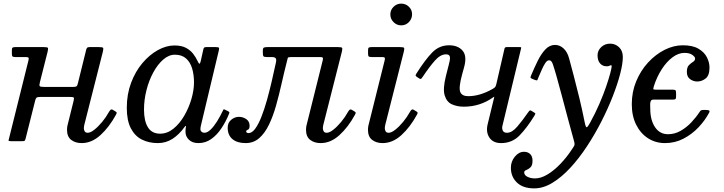

<svg xmlns="http://www.w3.org/2000/svg" viewBox="-20 -780 3998 1060"><path d="M548 -495 445 -89Q444 -85 443.5 -80Q443 -75 443 -71Q443 -63 447.5 -55Q452 -47 464.5 -47Q479.5 -47 500.8 -63.8Q522 -80.5 544 -107Q566 -133.5 582.5 -163.5Q586.5 -170.5 591.2 -174.2Q596 -178 604 -173L615.5 -166Q622 -162.5 623.8 -159.2Q625.5 -156 620.5 -147Q583 -78 534.5 -34Q486 10 431 10Q396 10 373 -7.8Q350 -25.5 350 -63Q350 -67 350.5 -73.8Q351 -80.5 352 -85L386.5 -224Q390.5 -239 386.2 -242Q382 -245 363 -245H210Q192 -245 185.2 -242.8Q178.5 -240.5 174.5 -226L121.5 -15.5Q119 -5.5 116.2 -3Q113.5 -0.5 100.5 -0.5H40.5Q26 -0.5 27.2 -5.2Q28.5 -10 31 -20.5L137.5 -448Q140 -459 137 -462Q134 -465 121.5 -465H65.5Q53 -465 49.2 -468.2Q45.5 -471.5 45.5 -484V-504Q45.5 -514.5 49.8 -517.2Q54 -520 63.5 -520H221.5Q241 -520 244 -516Q247 -512 243 -495L200.5 -327Q196 -309.5 199 -304.8Q202 -300 225 -300H380Q396 -300 401.2 -302.8Q406.5 -305.5 409.5 -318L455.5 -504Q457 -511 460.5 -515.5Q464 -520 473.5 -520H526.5Q546 -520 549 -516Q552 -512 548 -495Z M1244.5 -152Q1227.5 -109.5 1203 -72.5Q1178.5 -35.5 1146.8 -12.8Q1115 10 1075.5 10Q1042 10 1023 -8.5Q1004 -27 1004 -53Q1004 -64 1004.8 -69.8Q1005.5 -75.5 1006.5 -79.5Q1007.5 -85 1005.5 -85Q1003.5 -85 999.5 -79.5Q968.5 -36.5 932 -13.2Q895.5 10 851.5 10Q802 10 763.2 -9.5Q724.5 -29 702.2 -72Q680 -115 680 -185Q680 -260 703.8 -323Q727.5 -386 766.5 -432Q805.5 -478 851.8 -503.5Q898 -529 943 -529Q982 -529 1006.8 -515.8Q1031.5 -502.5 1046.2 -483.2Q1061 -464 1069.5 -445.5Q1077.5 -428.5 1081.2 -428.2Q1085 -428 1088.5 -444L1102.5 -507Q1104 -514 1107 -517Q1110 -520 1118.5 -520H1171Q1186 -520 1188.5 -516.5Q1191 -513 1188 -501L1088.5 -84Q1087.5 -80 1087 -75Q1086.5 -70 1086.5 -66Q1086.5 -58 1092.8 -52.5Q1099 -47 1108.5 -47Q1124.5 -47 1142.5 -64.2Q1160.5 -81.5 1177.8 -109Q1195 -136.5 1209.5 -167Q1212.5 -173.5 1214 -175.8Q1215.5 -178 1222 -174.5L1239 -166Q1245.5 -162.5 1246.2 -160.5Q1247 -158.5 1244.5 -152ZM1051 -325Q1051 -367 1040.8 -401.8Q1030.5 -436.5 1007.2 -457.2Q984 -478 945.5 -478Q912 -478 881.2 -451.2Q850.5 -424.5 826.5 -380.5Q802.5 -336.5 788.8 -282.8Q775 -229 775 -175Q775 -112 796.8 -77Q818.5 -42 864 -42Q903.5 -42 937.5 -69.5Q971.5 -97 997 -140.8Q1022.5 -184.5 1036.8 -233.5Q1051 -282.5 1051 -325Z M1237 -75Q1237 -103 1256.8 -119Q1276.5 -135 1299 -135Q1321.5 -135 1339.8 -122.2Q1358 -109.5 1358 -86Q1358 -67.5 1348.5 -64Q1339 -60.5 1339 -55Q1339 -50 1343.2 -47.5Q1347.5 -45 1351 -45Q1371 -45 1389 -69.5Q1407 -94 1423.2 -135.2Q1439.5 -176.5 1453.8 -227.5Q1468 -278.5 1480.5 -332.5Q1493 -386.5 1503.5 -435.5Q1507 -452 1502 -458.5Q1497 -465 1480 -465H1453.5Q1438 -465 1434.5 -469.5Q1431 -474 1431 -490V-500Q1431 -514.5 1436.8 -517.2Q1442.5 -520 1456 -520H1846Q1865.5 -520 1868.5 -516Q1871.5 -512 1867.5 -495L1764.5 -89Q1763.5 -85 1763 -80Q1762.5 -75 1762.5 -71Q1762.5 -63 1767 -55Q1771.5 -47 1784 -47Q1799 -47 1820.2 -63.8Q1841.5 -80.5 1863.5 -107Q1885.5 -133.5 1902 -163.5Q1906 -170.5 1910.8 -174.2Q1915.5 -178 1923.5 -173L1935 -166Q1941.5 -162.5 1943.2 -159.2Q1945 -156 1940 -147Q1902.5 -78 1854 -34Q1805.5 10 1750.5 10Q1715.5 10 1692.5 -7.8Q1669.5 -25.5 1669.5 -63Q1669.5 -67 1670 -73.8Q1670.5 -80.5 1671.5 -85L1762 -448Q1764.5 -459 1761.5 -462Q1758.5 -465 1746 -465H1586Q1570 -465 1568.8 -460Q1567.5 -455 1563.5 -439Q1548.5 -380.5 1534.5 -318Q1520.5 -255.5 1504 -197Q1487.5 -138.5 1465 -91.8Q1442.5 -45 1411.2 -17.5Q1380 10 1336 10Q1289.5 10 1263.2 -12Q1237 -34 1237 -75Z M2135 -700Q2135 -725 2152.8 -742.5Q2170.5 -760 2195 -760Q2220 -760 2237.8 -742.5Q2255.5 -725 2255 -700Q2254.5 -675.5 2237.2 -657.8Q2220 -640 2195 -640Q2170.5 -640 2152.8 -657.8Q2135 -675.5 2135 -700ZM2209.5 -495 2106.5 -89Q2105.5 -85 2105 -80Q2104.5 -75 2104.5 -71Q2104.5 -63 2109 -55Q2113.5 -47 2126 -47Q2141 -47 2162.2 -63.8Q2183.5 -80.5 2205.5 -107Q2227.5 -133.5 2244 -163.5Q2248 -170.5 2252.8 -174.2Q2257.5 -178 2265.5 -173L2277 -166Q2283.5 -162.5 2285.2 -159.2Q2287 -156 2282 -147Q2244.5 -78 2196 -34Q2147.5 10 2092.5 10Q2057.5 10 2034.5 -7.8Q2011.5 -25.5 2011.5 -63Q2011.5 -67 2012 -73.8Q2012.5 -80.5 2013.5 -85L2104 -448Q2106.5 -459 2103.5 -462Q2100.5 -465 2088 -465H2032Q2019.5 -465 2015.8 -468.2Q2012 -471.5 2012 -484V-504Q2012 -514.5 2016.2 -517.2Q2020.5 -520 2030 -520H2188Q2207.5 -520 2210.5 -516Q2213.5 -512 2209.5 -495Z M2279 -374Q2327 -450 2366 -490Q2405 -530 2459 -530Q2508.5 -530 2534 -500.2Q2559.5 -470.5 2542 -408L2531.5 -370Q2511.5 -296.5 2520.8 -272.8Q2530 -249 2565 -249Q2630 -249 2701.5 -290Q2712 -296 2715.2 -301.8Q2718.5 -307.5 2721.5 -321.5L2765.5 -512.5Q2767.5 -520 2777.5 -520H2848Q2855.5 -520 2856.8 -518.8Q2858 -517.5 2856.5 -511.5L2753.5 -84Q2750.5 -71 2755.8 -59Q2761 -47 2779.5 -47Q2806.5 -47 2835.5 -80.8Q2864.5 -114.5 2894.5 -158Q2901.5 -168 2904.8 -170Q2908 -172 2914 -168L2926.5 -160.5Q2934 -156 2935.2 -153.5Q2936.5 -151 2930 -140.5Q2889 -74 2848 -32Q2807 10 2746.5 10Q2702 10 2681.8 -20.5Q2661.5 -51 2672.5 -95L2706.5 -235Q2709.5 -246.5 2708.5 -246.2Q2707.5 -246 2701 -241.5Q2667.5 -217.5 2626.8 -204.2Q2586 -191 2540.5 -191Q2504.5 -191 2475.5 -203.8Q2446.5 -216.5 2435.2 -252.8Q2424 -289 2441.5 -359L2458 -424Q2460.5 -434 2463.2 -447Q2466 -460 2462.5 -470Q2459 -480 2442 -480Q2411.5 -480 2381 -445.5Q2350.5 -411 2316.5 -360Q2311.5 -352 2307 -347Q2302.5 -342 2296 -346L2283.5 -354Q2275 -359.5 2274.5 -362.8Q2274 -366 2279 -374Z M3329 -414Q3306.5 -414 3292.8 -430Q3279 -446 3279 -474.5Q3279 -501 3299.2 -520Q3319.5 -539 3348.5 -539Q3377 -539 3397.8 -519.2Q3418.5 -499.5 3418.5 -465Q3418.5 -428.5 3403.8 -371.8Q3389 -315 3362.5 -247.2Q3336 -179.5 3299.8 -108.5Q3263.5 -37.5 3220.2 28.2Q3177 94 3128.8 146.2Q3080.5 198.5 3030 229.2Q2979.5 260 2929.5 260Q2867.5 260 2834 228Q2800.5 196 2800.5 146Q2800.5 111.5 2822.5 84.8Q2844.5 58 2873 58Q2894.5 58 2907.2 70.8Q2920 83.5 2920 107Q2920 133.5 2908.5 144Q2897 154.5 2885.5 158.8Q2874 163 2874 171Q2874 187.5 2892.2 196.2Q2910.5 205 2934 205Q2966 205 3002 183.5Q3038 162 3073.2 125.5Q3108.5 89 3137.5 44.5Q3145.5 32.5 3149 26.8Q3152.5 21 3152 13.8Q3151.5 6.5 3147 -9Q3132 -62 3115.5 -124.5Q3099 -187 3083 -247Q3067 -307 3053.8 -354.2Q3040.5 -401.5 3032.5 -424.5Q3030 -432.5 3025 -439.8Q3020 -447 3011 -447Q3000.5 -447 2990.5 -432Q2980.5 -417 2971 -395Q2961.5 -373 2952 -351Q2948.5 -342 2946.8 -338.2Q2945 -334.5 2935 -338L2921 -343.5Q2908.5 -348.5 2908.8 -352.5Q2909 -356.5 2914 -368Q2930 -406 2948.5 -443.8Q2967 -481.5 2990.5 -506.8Q3014 -532 3044 -532Q3070.5 -532 3091.5 -512.5Q3112.5 -493 3122 -457.5Q3132 -421 3147.2 -363Q3162.5 -305 3178.8 -237.8Q3195 -170.5 3208 -105Q3214 -75.5 3219.5 -77.5Q3225 -79.5 3237 -101Q3266.5 -154.5 3289 -206.5Q3311.5 -258.5 3326.5 -302.5Q3341.5 -346.5 3349.2 -376Q3357 -405.5 3357 -414Q3357 -420 3353.5 -420Q3351 -420 3345.2 -417Q3339.5 -414 3329 -414Z M3897 -407Q3897 -363.5 3875.8 -346.8Q3854.5 -330 3829 -330Q3808.5 -330 3790.2 -342.8Q3772 -355.5 3772 -383Q3772 -408.5 3783.2 -420Q3794.5 -431.5 3806 -438.5Q3817.5 -445.5 3817.5 -457Q3817.5 -466 3802.2 -477Q3787 -488 3759 -488Q3725 -488 3692.2 -463.2Q3659.5 -438.5 3632.8 -396.8Q3606 -355 3589.5 -303Q3587 -294.5 3586.5 -289.8Q3586 -285 3599 -285H3692.5Q3705.5 -285 3709 -281.8Q3712.5 -278.5 3712.5 -266V-246Q3712.5 -235.5 3708.5 -232.8Q3704.5 -230 3694.5 -230H3587.5Q3576 -230 3572.5 -221.5Q3569 -213 3569.5 -201.5Q3570 -190 3570 -180Q3570 -117 3596.2 -78Q3622.5 -39 3668 -39Q3705 -39 3737.8 -57.8Q3770.5 -76.5 3797 -104.8Q3823.5 -133 3842 -161.5Q3846 -168 3849.8 -170.5Q3853.5 -173 3864.5 -173H3875Q3890 -173 3895 -170Q3900 -167 3894.5 -157Q3872.5 -115.5 3836.5 -77.2Q3800.5 -39 3753.5 -14.5Q3706.5 10 3651.5 10Q3599 10 3557.5 -16.8Q3516 -43.5 3492 -91.8Q3468 -140 3468 -205Q3468 -272.5 3492.5 -331.5Q3517 -390.5 3558 -435Q3599 -479.5 3649 -504.8Q3699 -530 3750 -530Q3803.5 -530 3835.8 -511.2Q3868 -492.5 3882.5 -464Q3897 -435.5 3897 -407Z"/></svg>

Font: Besley
Style: Italic
Weight: 400
Italic angle: -13°
Designer: Owen Earl
Foundry: indestructible type*
Version: Version 4.000; ttfautohint (v1.8.4.7-5d5b)